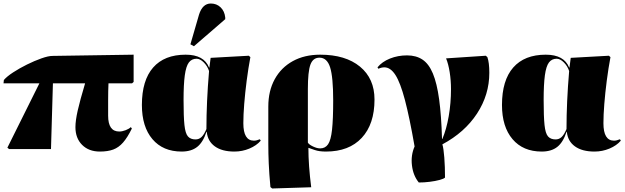

<svg xmlns="http://www.w3.org/2000/svg" viewBox="-32 -848 3555 1092"><path d="M536 14Q473 14 435 -24Q397 -62 397 -125Q397 -162 410 -219.5Q423 -277 452 -374H269L258 0H20L10 -8L192 -374H-12L-10 -393Q7 -413 43 -436.5Q79 -460 121.5 -481Q164 -502 203.5 -516Q243 -530 267 -530L728 -537V-382L719 -374H585Q584 -350 583.5 -328.5Q583 -307 583 -276Q583 -245 583 -190Q583 -100 646 -100Q663 -100 682.5 -107.5Q702 -115 712 -125L718 -117Q693 -66 668 -37.5Q643 -9 612 2.5Q581 14 536 14Z M1001 14Q895 14 835 -56.5Q775 -127 775 -251Q775 -391 839 -464Q903 -537 1024 -537Q1128 -537 1157 -464H1159L1166 -519L1383 -531L1392 -523Q1380 -459 1371 -389.5Q1362 -320 1357 -257Q1352 -194 1352 -147Q1352 -48 1412 -48Q1427 -48 1446 -56L1451 -48Q1427 -20 1386.5 -3Q1346 14 1301 14Q1231 14 1190 -15.5Q1149 -45 1144 -98H1142Q1123 -39 1089.5 -12.5Q1056 14 1001 14ZM1080 -55Q1100 -55 1114.5 -69Q1129 -83 1142 -114Q1142 -267 1157 -444Q1148 -472 1127 -493Q1106 -514 1086 -514Q1058 -514 1042 -492.5Q1026 -471 1019 -419.5Q1012 -368 1012 -279Q1012 -185 1017 -137Q1022 -89 1037 -72Q1052 -55 1080 -55ZM1071 -585 1051 -596 1100 -765Q1120 -828 1167 -828Q1200 -828 1222.5 -806.5Q1245 -785 1249 -749V-739Z M1516 224 1506 216Q1499 139 1496.5 82Q1494 25 1494 -29V-242Q1494 -331 1530.5 -397.5Q1567 -464 1633.5 -500.5Q1700 -537 1789 -537Q1933 -537 2015.5 -469Q2098 -401 2098 -282Q2098 -142 2025.5 -64Q1953 14 1822 14Q1784 14 1759 5.5Q1734 -3 1723 -7H1722Q1722 92 1738 217ZM1789 -4Q1818 -4 1834 -27.5Q1850 -51 1856.5 -110.5Q1863 -170 1863 -277Q1863 -410 1845.5 -465Q1828 -520 1785 -520Q1748 -520 1733.5 -480.5Q1719 -441 1719 -342V-37Q1725 -26 1748 -15Q1771 -4 1789 -4Z M2350 190Q2318 151 2311 93Q2304 35 2326 -15Q2297 -181 2271 -279.5Q2245 -378 2217 -421.5Q2189 -465 2154 -465Q2138 -465 2120 -457L2115 -465Q2141 -497 2186 -515Q2231 -533 2283 -533Q2335 -533 2371 -509Q2407 -485 2430 -430Q2453 -375 2465.5 -283.5Q2478 -192 2482 -58H2484Q2507 -112 2520 -186.5Q2533 -261 2533 -341Q2533 -391 2525.5 -438Q2518 -485 2505 -516L2731 -531L2740 -523Q2751 -492 2751 -434Q2751 -309 2681 -202Q2611 -95 2484 -27Q2491 -4 2495 48Q2499 100 2499 162Q2492 169 2468 175.5Q2444 182 2412 186Q2380 190 2350 190Z M3049 14Q2943 14 2883 -56.5Q2823 -127 2823 -251Q2823 -391 2887 -464Q2951 -537 3072 -537Q3176 -537 3205 -464H3207L3214 -519L3431 -531L3440 -523Q3428 -459 3419 -389.5Q3410 -320 3405 -257Q3400 -194 3400 -147Q3400 -48 3460 -48Q3475 -48 3494 -56L3499 -48Q3475 -20 3434.5 -3Q3394 14 3349 14Q3279 14 3238 -15.5Q3197 -45 3192 -98H3190Q3171 -39 3137.5 -12.5Q3104 14 3049 14ZM3128 -55Q3148 -55 3162.5 -69Q3177 -83 3190 -114Q3190 -267 3205 -444Q3196 -472 3175 -493Q3154 -514 3134 -514Q3106 -514 3090 -492.5Q3074 -471 3067 -419.5Q3060 -368 3060 -279Q3060 -185 3065 -137Q3070 -89 3085 -72Q3100 -55 3128 -55Z"/></svg>

Font: Display Black
Style: Regular
Weight: 900
Designer: Latin by Veronika Burian and Jose Scaglione. Greek by Irene Vlachou. Cyrillic by Vera Evstafieva.
Foundry: TypeTogether
Version: Version 3.002